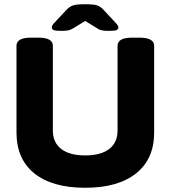

<svg xmlns="http://www.w3.org/2000/svg" viewBox="-20 -880 806 908"><path d="M383 8Q227 8 142.5 -60Q58 -128 58 -253V-664Q58 -682 74.5 -692Q91 -702 128 -702H160Q197 -702 213.5 -692Q230 -682 230 -664V-263Q230 -206 269.5 -175.5Q309 -145 383 -145Q457 -145 496.5 -175.5Q536 -206 536 -263V-664Q536 -682 552.5 -692Q569 -702 607 -702H638Q675 -702 692 -692Q709 -682 709 -664V-253Q709 -128 623.5 -60Q538 8 383 8ZM268 -734Q242 -734 233.5 -738Q225 -742 225 -750Q225 -754 227.5 -759.5Q230 -765 238 -773L293 -832Q309 -849 326 -854.5Q343 -860 383 -860Q423 -860 439.5 -854.5Q456 -849 472 -831L526 -773Q534 -765 537 -759Q540 -753 540 -750Q540 -742 531.5 -738Q523 -734 497 -734Q477 -734 464 -736Q451 -738 438 -747L383 -781L326 -746Q313 -738 301 -736Q289 -734 268 -734Z"/></svg>

Font: Asap Semi Expanded ExtraBold
Style: Regular
Weight: 800
Width: 6
Designer: Pablo Cosgaya
Foundry: Omnibus-Type
Version: Version 3.001; ttfautohint (v1.8.4.7-5d5b)